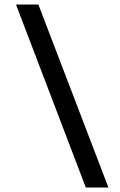

<svg xmlns="http://www.w3.org/2000/svg" viewBox="-20 -749 530 850"><path d="M359.9 81.1 50.8 -729H149.9L460 81.1Z"/></svg>

Font: Lumene Sans Medium
Style: Regular
Weight: 500
Designer: Deni Anggara
Version: Version 1.003;Glyphs 3.1.2 (3151)